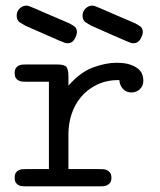

<svg xmlns="http://www.w3.org/2000/svg" viewBox="-20 -659 565 679"><path d="M272 -604Q272 -619 282.5 -629Q293 -639 306 -639H308Q311 -639 315.5 -637.5Q320 -636 334 -630Q348 -624 376.5 -611.5Q405 -599 457 -577Q465 -573 475 -566.5Q485 -560 485 -546Q485 -535 476.5 -520.5Q468 -506 452 -506H451Q448 -506 444 -507Q440 -508 426 -514Q412 -520 383.5 -532.5Q355 -545 303 -568Q294 -573 283 -580Q272 -587 272 -604ZM39 -604Q39 -619 49.5 -629Q60 -639 73 -639H75Q78 -639 82.5 -637.5Q87 -636 101 -630Q115 -624 143.5 -611.5Q172 -599 224 -577Q232 -573 242 -566.5Q252 -560 252 -546Q252 -535 243.5 -520.5Q235 -506 219 -506H218Q215 -506 211 -507Q207 -508 193 -514Q179 -520 150.5 -532.5Q122 -545 70 -568Q61 -573 50 -580Q39 -587 39 -604ZM32 -31Q32 -42 36 -48Q40 -54 46 -57Q52 -60 59 -60.5Q66 -61 72 -61H153V-370H72Q66 -370 59 -370.5Q52 -371 46 -374Q40 -377 36 -383Q32 -389 32 -401Q32 -412 36 -418Q40 -424 46 -427Q52 -430 59 -430.5Q66 -431 72 -431H182Q208 -431 215 -422Q222 -413 222 -390V-356Q264 -404 309 -420.5Q354 -437 392 -437Q423 -437 442 -430Q461 -423 471 -413.5Q481 -404 484 -393Q487 -382 487 -375Q487 -355 474.5 -343.5Q462 -332 445 -332Q426 -332 414.5 -345Q403 -358 402 -376Q357 -376 323 -359.5Q289 -343 266.5 -316Q244 -289 233 -255Q222 -221 222 -186V-61H333Q339 -61 346 -60.5Q353 -60 359 -57Q365 -54 369.5 -48Q374 -42 374 -30Q374 -19 369.5 -13Q365 -7 359 -4Q353 -1 346 -0.5Q339 0 333 0H72Q66 0 59 -0.5Q52 -1 46 -4Q40 -7 36 -13Q32 -19 32 -31Z"/></svg>

Font: CMU Typewriter Custom
Style: Regular
Weight: 500
Monospace: yes
Version: Version 0.7.0